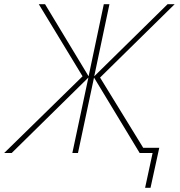

<svg xmlns="http://www.w3.org/2000/svg" viewBox="-53 -734 863 921"><path d="M643 167 679 0H617L398 -362L321 0H294L371 -362L3 0H-33L343 -368L133 -714H163L372 -368L445 -714H472L399 -368L751 -714H785L427 -362L634 -25H711L669 167Z"/></svg>

Font: Noto Sans Thin
Style: Italic
Weight: 100
Italic angle: -12°
Designer: Monotype Design Team
Foundry: Monotype Imaging Inc.
Version: Version 2.013; ttfautohint (v1.8.4.7-5d5b)